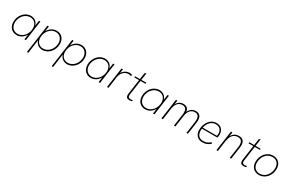

<svg xmlns="http://www.w3.org/2000/svg" viewBox="189 -2260 6109 4054"><g transform="rotate(30 3243.5 -232.5)"><path d="M253.5 6C343 6 420.5 -44.5 464.5 -125.5L446.5 0H481.5L550.5 -493H516.5L498.5 -364C477.5 -444.5 412.5 -499 320.5 -499C172 -499 59 -359.5 59 -205.5C59 -82.5 136.5 6 253.5 6ZM93.5 -207C93.5 -337.5 189 -466.5 324 -466.5C422.5 -466.5 487 -393.5 487 -288.5C487 -154.5 391.5 -26.5 259.5 -26.5C159 -26.5 93.5 -101.5 93.5 -207Z M625.5 204H660L706.5 -129.5C726.5 -49 791.5 6 884 6C1033 6 1146 -133.5 1146 -287.5C1146 -410.5 1068.5 -499 951.5 -499C862 -499 785 -448.5 740.5 -368L758 -493H723.5ZM718 -204.5C718 -338.5 813 -466.5 945.5 -466.5C1045.5 -466.5 1111 -391 1111 -285.5C1111 -155 1015 -26.5 880.5 -26.5C782.5 -26.5 718 -99.5 718 -204.5Z M1228 204H1262.5L1309 -129.5C1329 -49 1394 6 1486.5 6C1635.5 6 1748.5 -133.5 1748.5 -287.5C1748.5 -410.5 1671 -499 1554 -499C1464.5 -499 1387.5 -448.5 1343 -368L1360.5 -493H1326ZM1320.5 -204.5C1320.5 -338.5 1415.5 -466.5 1548 -466.5C1648 -466.5 1713.5 -391 1713.5 -285.5C1713.5 -155 1617.5 -26.5 1483 -26.5C1385 -26.5 1320.5 -99.5 1320.5 -204.5Z M2061 6C2150.5 6 2228 -44.5 2272 -125.5L2254 0H2289L2358 -493H2324L2306 -364C2285 -444.5 2220 -499 2128 -499C1979.5 -499 1866.5 -359.5 1866.5 -205.5C1866.5 -82.5 1944 6 2061 6ZM1901 -207C1901 -337.5 1996.5 -466.5 2131.5 -466.5C2230 -466.5 2294.5 -393.5 2294.5 -288.5C2294.5 -154.5 2199 -26.5 2067 -26.5C1966.5 -26.5 1901 -101.5 1901 -207Z M2459.5 0H2494.5L2534.5 -286C2546.5 -372.5 2612 -464.5 2718.5 -464.5C2738 -464.5 2759 -460 2775.5 -452.5L2795.5 -483C2774.5 -494 2751 -499 2726.5 -499C2668.5 -499 2591.5 -466 2550 -392.5L2564.5 -493H2529.5Z M3007 6C3024 6 3044 3.5 3066 -3.5L3071 -34.5C3049 -25.5 3031 -24 3015.5 -24C2972 -24 2956 -44.5 2956 -82.5C2956 -90.5 2957 -99 2958 -108.5L3008 -464.5H3131L3135 -493H3012L3037 -669L2999 -646.5L2977.5 -493H2860L2855.5 -464.5H2973L2922 -102.5C2921 -93.5 2920 -84 2920 -75.5C2920 -21.5 2948.5 6 3007 6Z M3387.5 6C3477 6 3554.5 -44.5 3598.5 -125.5L3580.5 0H3615.5L3684.5 -493H3650.5L3632.5 -364C3611.5 -444.5 3546.5 -499 3454.5 -499C3306 -499 3193 -359.5 3193 -205.5C3193 -82.5 3270.5 6 3387.5 6ZM3227.5 -207C3227.5 -337.5 3323 -466.5 3458 -466.5C3556.5 -466.5 3621 -393.5 3621 -288.5C3621 -154.5 3525.5 -26.5 3393.5 -26.5C3293 -26.5 3227.5 -101.5 3227.5 -207Z M3786 0H3822L3861.5 -282.5C3878.5 -402.5 3944 -468 4030 -468C4100.5 -468 4136.5 -429 4136.5 -344.5C4136.5 -328.5 4135.5 -310.5 4133 -291.5L4091 0H4127L4166.5 -282.5C4183.5 -402.5 4248 -468 4334.5 -468C4413.5 -468 4441 -420 4441 -342C4441 -323.5 4439.5 -303 4437 -280.5L4397 0H4432L4473 -286C4475.5 -307 4477 -327.5 4477 -346.5C4477 -437.5 4440 -499 4342.5 -499C4268.5 -499 4209.5 -460 4171.5 -384.5C4161 -462.5 4115 -499 4039.5 -499C3974 -499 3913 -466.5 3877 -394L3891 -493H3856Z M4784.5 6C4861.5 6 4913 -14.5 4978 -71.5L4954.5 -95.5C4898.5 -44.5 4855 -26.5 4785.5 -26.5C4688.5 -26.5 4632 -86.5 4632 -193.5C4632 -208.5 4632.5 -223.5 4635 -240H5012.5C5017.5 -258 5022.5 -291.5 5022.5 -317C5022.5 -406 4976 -499 4843.5 -499C4687.5 -499 4597 -341.5 4597 -193.5C4597 -74 4664 6 4784.5 6ZM4638.5 -267.5C4661.5 -383 4741 -468.5 4843.5 -468.5C4953.5 -468.5 4990.5 -392.5 4990.5 -323C4990.5 -304 4988.5 -286.5 4985 -268Z M5127 0H5162L5198 -256.5C5219 -402.5 5287 -468 5384 -468C5459 -468 5497.5 -428.5 5497.5 -341.5C5497.5 -325.5 5496.5 -308.5 5494 -290L5452.5 0H5487.5L5530 -300C5532.5 -318.5 5533.5 -335.5 5533.5 -350.5C5533.5 -452.5 5481 -499 5390.5 -499C5316.5 -499 5255 -463.5 5217 -390.5L5232 -493H5197Z M5792.5 6C5809.5 6 5829.5 3.5 5851.5 -3.5L5856.5 -34.5C5834.5 -25.5 5816.5 -24 5801 -24C5757.5 -24 5741.5 -44.5 5741.5 -82.5C5741.5 -90.5 5742.5 -99 5743.5 -108.5L5793.5 -464.5H5916.5L5920.5 -493H5797.5L5822.5 -669L5784.5 -646.5L5763 -493H5645.5L5641 -464.5H5758.5L5707.5 -102.5C5706.5 -93.5 5705.5 -84 5705.5 -75.5C5705.5 -21.5 5734 6 5792.5 6Z M6162 6C6322 6 6427.5 -136.5 6427.5 -291C6427.5 -415.5 6350.5 -499 6229.5 -499C6069 -499 5963.5 -357.5 5963.5 -202.5C5963.5 -78 6041 6 6162 6ZM5998 -202.5C5998 -338.5 6086 -467.5 6228 -467.5C6330.5 -467.5 6393 -398 6393 -291.5C6393 -154 6303.5 -25.5 6163 -25.5C6060.5 -25.5 5998 -95.5 5998 -202.5Z"/></g></svg>

Font: HK Grotesk ExtraLight
Style: Italic
Weight: 200
Italic angle: -16°
Designer: Alfredo Marco Pradil
Foundry: Hanken Design Co.
Version: Version 3.001;FEAKit 1.0